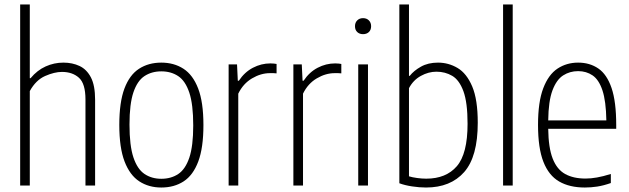

<svg xmlns="http://www.w3.org/2000/svg" viewBox="-20 -828 2808 857"><path d="M70 0V-808H113V-479H116.5Q146 -514.5 183.8 -531.5Q221.5 -548.5 263 -548.5Q303 -548.5 335 -533.5Q367 -518.5 385.8 -482.5Q404.5 -446.5 404.5 -383V0H361.5V-384Q361.5 -454.5 332.5 -480.8Q303.5 -507 256.5 -507Q223 -507 181.5 -488.8Q140 -470.5 113 -421.5V0Z M700 9Q644 9 601.8 -18.5Q559.5 -46 536 -107.2Q512.5 -168.5 512.5 -270Q512.5 -372 535.5 -433Q558.5 -494 600.8 -521.2Q643 -548.5 700 -548.5Q756.5 -548.5 798.8 -521.2Q841 -494 864.5 -433Q888 -372 888 -270Q888 -168.5 865 -107.2Q842 -46 799.8 -18.5Q757.5 9 700 9ZM700 -30Q743.5 -30 775.5 -51.2Q807.5 -72.5 825 -124.2Q842.5 -176 842.5 -268Q842.5 -362 825 -414.5Q807.5 -467 775.5 -488.2Q743.5 -509.5 700 -509.5Q657 -509.5 625 -488.5Q593 -467.5 575.5 -415.8Q558 -364 558 -272Q558 -178 575.5 -125.5Q593 -73 625 -51.5Q657 -30 700 -30Z M1000.5 0V-540.5H1038L1041.5 -467.5H1046Q1071.5 -506 1108.8 -525.5Q1146 -545 1187 -545Q1196 -545 1203 -544.2Q1210 -543.5 1214.5 -542.5V-500.5Q1207 -501.5 1200.8 -501.5Q1194.5 -501.5 1185 -501.5Q1144.5 -501.5 1105 -478.2Q1065.5 -455 1043.5 -410V0Z M1289.5 0V-540.5H1327L1330.5 -467.5H1335Q1360.5 -506 1397.8 -525.5Q1435 -545 1476 -545Q1485 -545 1492 -544.2Q1499 -543.5 1503.5 -542.5V-500.5Q1496 -501.5 1489.8 -501.5Q1483.5 -501.5 1474 -501.5Q1433.5 -501.5 1394 -478.2Q1354.5 -455 1332.5 -410V0Z M1579 0V-540.5H1622.5V0ZM1600.5 -675.5Q1584.5 -675.5 1574.5 -685Q1564.5 -694.5 1564.5 -711Q1564.5 -727 1574.5 -737Q1584.5 -747 1600.5 -747Q1616.5 -747 1626.5 -737Q1636.5 -727 1636.5 -711Q1636.5 -694.5 1626.5 -685Q1616.5 -675.5 1600.5 -675.5Z M1881.5 9Q1852 9 1819.2 4Q1786.5 -1 1762.5 -10V-808H1805.5V-489.5H1809Q1827 -512.5 1859 -530.5Q1891 -548.5 1935 -548.5Q1982 -548.5 2022.5 -524.5Q2063 -500.5 2087.8 -442Q2112.5 -383.5 2112.5 -280Q2112.5 -128.5 2051.8 -59.8Q1991 9 1881.5 9ZM1882.5 -30.5Q1971 -30.5 2019 -86Q2067 -141.5 2067 -275.5Q2067 -370.5 2048.5 -420.8Q2030 -471 1998.5 -489.5Q1967 -508 1928 -508Q1892.5 -508 1858.5 -489.2Q1824.5 -470.5 1805.5 -434.5V-41Q1820 -36.5 1841.5 -33.5Q1863 -30.5 1882.5 -30.5Z M2225.5 0V-808H2268.5V0Z M2590.5 9Q2522.5 9 2476 -17.8Q2429.5 -44.5 2405.5 -105.8Q2381.5 -167 2381.5 -270.5Q2381.5 -373 2404.8 -434Q2428 -495 2468.5 -521.8Q2509 -548.5 2560.5 -548.5Q2612.5 -548.5 2650.8 -522.2Q2689 -496 2709.8 -435Q2730.5 -374 2730.5 -270V-253H2427Q2428 -168.5 2447 -120Q2466 -71.5 2502.8 -51.2Q2539.5 -31 2593.5 -31Q2617.5 -31 2644.5 -35.8Q2671.5 -40.5 2706.5 -51.5V-11Q2673.5 0.5 2645.5 4.8Q2617.5 9 2590.5 9ZM2560.5 -510.5Q2523.5 -510.5 2493.8 -491.5Q2464 -472.5 2446 -424.8Q2428 -377 2427 -290.5H2686.5Q2685 -377 2669 -424.8Q2653 -472.5 2625 -491.5Q2597 -510.5 2560.5 -510.5Z"/></svg>

Font: Encode Sans Condensed ExtraLight
Style: Regular
Weight: 200
Width: 3
Designer: Multiple Designers
Foundry: Impallari Type
Version: Version 3.000; ttfautohint (v1.8.3) -l 8 -r 50 -G 200 -x 14 